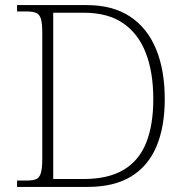

<svg xmlns="http://www.w3.org/2000/svg" viewBox="-20 -734 728 754"><path d="M47 0V-25H84Q109 -25 122 -30.5Q135 -36 140.5 -54.5Q146 -73 146 -109V-606Q146 -643 140.5 -660.5Q135 -678 121.5 -683.5Q108 -689 84 -689H47V-714H321Q422 -714 490 -669.5Q558 -625 592.5 -542Q627 -459 627 -345Q627 -236 594.5 -159Q562 -82 495 -41Q428 0 324 0ZM308 -31Q404 -31 464.5 -66.5Q525 -102 553.5 -172Q582 -242 582 -345Q582 -449 553 -525Q524 -601 464 -642.5Q404 -684 309 -684H189V-31Z"/></svg>

Font: Noto Serif Bengali ExtraLight
Style: Regular
Weight: 250
Version: Version 2.003